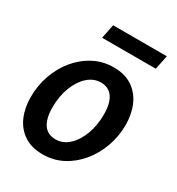

<svg xmlns="http://www.w3.org/2000/svg" viewBox="-165 -775 819 889"><g transform="rotate(30 245.0 -330.5)"><path d="M195.5 10Q135 10 95 -17Q55 -44 35.2 -90Q15.5 -136 15.5 -192.5Q15.5 -254.5 35.2 -310.5Q55 -366.5 91 -410Q127 -453.5 175.5 -478.8Q224 -504 281 -504Q341.5 -504 381.5 -476.5Q421.5 -449 441.2 -403Q461 -357 461 -300.5Q461 -239 441 -183.2Q421 -127.5 385 -84Q349 -40.5 300.8 -15.2Q252.5 10 195.5 10ZM212 -80Q251.5 -80 282.5 -108.5Q313.5 -137 331.5 -185.2Q349.5 -233.5 349.5 -292.5Q349.5 -351 328 -382.2Q306.5 -413.5 264 -413.5Q225.5 -413.5 194.2 -385.2Q163 -357 144.8 -309Q126.5 -261 126.5 -201.5Q126.5 -143 148 -111.5Q169.5 -80 212 -80ZM164.5 -595.5 180 -671H467L451.5 -595.5Z"/></g></svg>

Font: Cabin Condensed SemiBold
Style: Italic
Weight: 600
Width: 3
Italic angle: -10°
Designer: Pablo Impallari
Foundry: Pablo Impallari. http://www.impallari.com Igino Marini. http://www.ikern.com
Version: Version 3.001; ttfautohint (v1.8.3)